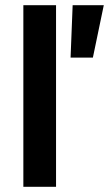

<svg xmlns="http://www.w3.org/2000/svg" viewBox="-20 -720 420 740"><path d="M196 0H70V-700H196ZM338 -498H252L260 -700H380Z"/></svg>

Font: Space Grotesk Variable Light
Style: Regular
Weight: 300
Designer: Florian Karsten
Foundry: Florian Karsten
Version: Version 2.000